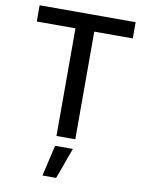

<svg xmlns="http://www.w3.org/2000/svg" viewBox="-100 -777 822 1079"><g transform="rotate(10 311.0 -237.5)"><path d="M37.1 -707H585V-614.3H365.2V0H257.8V-614.3H37.1ZM259.8 55.7H361.3L296.9 232.4H218.8Z"/></g></svg>

Font: Pretendard GOV Medium
Style: Regular
Weight: 500
Designer: Base glyphs from Inter by Rasmus Andersson; Hangeul glyphs from Noto Sans CJK(Source Han Sans) by Jang Soo-young and Kan
Foundry: Kil Hyung-jin
Version: Version 1.309